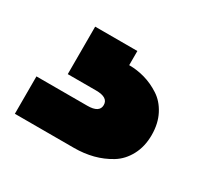

<svg xmlns="http://www.w3.org/2000/svg" viewBox="-74 -98 477 458"><g transform="rotate(30 164.0 131.0)"><path d="M188 -6.8V32.2Q210 32.2 231.4 38.3Q252.9 44.4 272.9 57.4Q293 70.3 305.4 94.2Q317.9 118.2 317.9 149.9Q317.9 181.6 304.9 205.8Q292 230 270.5 243.2Q249 256.3 224.4 262.7Q199.7 269 172.9 269H9.8V166H149.9Q183.1 166 183.1 145Q183.1 124 149.9 124H71.8V-6.8Z"/></g></svg>

Font: Poppins ExtraBold
Style: Regular
Weight: 800
Designer: Ninad Kale (Devanagari), Jonny Pinhorn (Latin)
Foundry: Indian Type Foundry
Version: Version 3.200;PS 1.000;hotconv 16.6.54;makeotf.lib2.5.65590